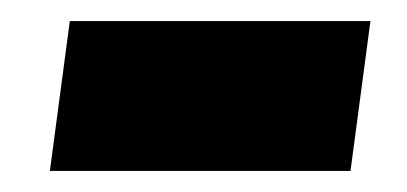

<svg xmlns="http://www.w3.org/2000/svg" viewBox="-20 -405 390 184"><path d="M27.8 -241.2 46.9 -384.8H335L315.9 -241.2Z"/></svg>

Font: Fira Sans Compressed Heavy
Style: Italic
Weight: 900
Width: 3
Italic angle: -8°
Designer: Carrois Corporate & Edenspiekermann AG
Foundry: Carrois Corporate GbR & Edenspiekermann AG
Version: Version 4.203;PS 004.203;hotconv 1.0.88;makeotf.lib2.5.64775